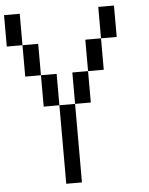

<svg xmlns="http://www.w3.org/2000/svg" viewBox="-60 -966 788 1015"><g transform="rotate(-5 333.5 -458.5)"><path d="M83.3 -916.7V-750H0V-916.7ZM83.3 -583.3V-750H166.7V-583.3ZM166.7 -416.7V-583.3H250V-416.7ZM250 0V-416.7H333.3V0ZM333.3 -416.7V-583.3H416.7V-416.7ZM416.7 -583.3V-750H500V-583.3ZM583.3 -916.7V-750H500V-916.7Z"/></g></svg>

Font: Galmuri11 Regular
Style: Regular
Weight: 400
Designer: Minseo Lee (Quiple)
Version: Version 2.356;hotconv 1.1.0;makeotfexe 2.6.0 DEVELOPMENT